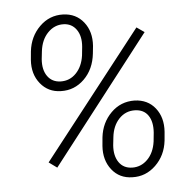

<svg xmlns="http://www.w3.org/2000/svg" viewBox="-52 -774 826 836"><g transform="rotate(-5 361.0 -355.5)"><path d="M100.6 -573.7Q107.9 -638.2 151.1 -680.9Q194.3 -723.6 254.4 -721.7Q310.5 -719.7 343.5 -678.2Q376.5 -636.7 372.1 -574.2L368.7 -541.5Q361.3 -472.7 318.1 -430.4Q274.9 -388.2 215.8 -390.1Q160.6 -391.1 126.7 -432.9Q92.8 -474.6 97.2 -536.6ZM144.5 -535.6Q141.1 -489.3 161.1 -461.2Q181.2 -433.1 218.3 -432.1Q258.3 -431.2 286.1 -460Q314 -488.8 320.8 -536.6L324.7 -574.7Q328.6 -621.1 308.3 -649.7Q288.1 -678.2 252 -679.2Q212.4 -680.2 183.3 -650.1Q154.3 -620.1 148.4 -570.3ZM378.4 -173.8Q385.7 -237.3 428.2 -279.8Q470.7 -322.3 531.7 -321.3Q588.9 -319.3 621.6 -278.1Q654.3 -236.8 649.9 -174.3L646.5 -136.2Q639.2 -71.8 595.5 -29.5Q551.8 12.7 493.2 10.7Q437 9.8 403.8 -32.2Q370.6 -74.2 375 -136.2ZM421.9 -135.3Q418.5 -89.4 438.2 -60.8Q458 -32.2 495.6 -31.2Q534.7 -30.3 563.2 -58.8Q591.8 -87.4 598.6 -136.2L602.5 -174.8Q606 -222.2 586.9 -250Q567.9 -277.8 529.3 -278.8Q488.3 -279.8 459.7 -249.8Q431.2 -219.7 425.8 -170.4ZM170.9 -59.6 135.3 -85.4 567.4 -637.7 601.1 -614.3Z"/></g></svg>

Font: TypoPRO Roboto
Style: Italic
Weight: 300
Italic angle: -12°
Designer: Google
Version: Version 2.136; 2016